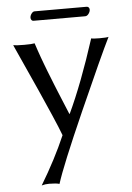

<svg xmlns="http://www.w3.org/2000/svg" viewBox="-56 -624 619 903"><g transform="rotate(-5 253.0 -172.5)"><path d="M377 -538.1H132.8Q127 -538.1 123.5 -542.7Q120.1 -547.4 120.1 -553.2Q120.1 -563 127 -572.5Q133.8 -582 142.1 -582H387.2Q394 -582 397.5 -577.6Q400.9 -573.2 400.9 -567.9Q400.9 -558.1 393.6 -548.1Q386.2 -538.1 377 -538.1ZM27.8 -432.1Q42 -429.2 80.1 -429.2Q115.7 -429.2 128.9 -432.1Q134.3 -415.5 140.6 -397.2Q147 -378.9 152.1 -364.5Q157.2 -350.1 165.3 -328.9Q173.3 -307.6 177.7 -296.4Q182.1 -285.2 191.9 -260.7Q201.7 -236.3 204.8 -228Q208 -219.7 219.5 -191.9Q231 -164.1 233.2 -158.7Q235.4 -153.3 248.3 -122.1Q261.2 -90.8 262.7 -87.4H264.6Q329.6 -225.6 396 -432.1Q405.8 -429.2 435.1 -429.2Q468.3 -429.2 478 -432.1Q436.5 -348.6 324.7 -96.4Q212.9 155.8 188 236.8Q171.9 231.9 139.2 231.9Q120.1 231.9 104 236.8Q174.8 119.6 222.2 9.8Q210 -23.4 180.9 -90.3Q151.9 -157.2 128.2 -210Q104.5 -262.7 68.4 -342.3Q32.2 -421.9 27.8 -432.1Z"/></g></svg>

Font: Linux Biolinum
Style: Regular
Weight: 400
Designer: Philipp H. Poll
Foundry: Philipp H. Poll
Version: Version 0.6.4